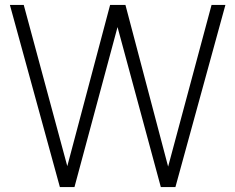

<svg xmlns="http://www.w3.org/2000/svg" viewBox="-20 -752 951 776"><path d="M76 -732 254 -73H250L425 -732H487L661 -73H658L835 -732H891L689 4H630L453 -650H457L281 4H222L20 -732Z"/></svg>

Font: Sinter Light
Style: Regular
Weight: 300
Foundry: Adobe & rsms
Version: Version 1.000